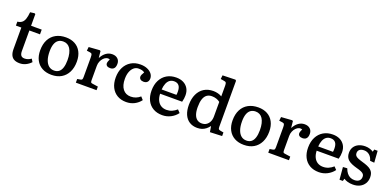

<svg xmlns="http://www.w3.org/2000/svg" viewBox="-2 -1657 5203 2562"><g transform="rotate(20 2599.0 -376.0)"><path d="M250 14Q203 14 172 -2Q141 -18 125.5 -51.5Q110 -85 110 -137V-442H33V-498Q71 -502 95 -520.5Q119 -539 132 -577Q145 -615 150 -674L210 -682L224 -675V-509H375V-442H224V-150Q224 -109 239.5 -88.5Q255 -68 291 -68Q315 -68 337.5 -76Q360 -84 383 -100L408 -59Q376 -25 336 -5.5Q296 14 250 14Z M701 14Q624 14 567.5 -17Q511 -48 480.5 -106Q450 -164 450 -244Q450 -332 482.5 -394.5Q515 -457 575 -490Q635 -523 717 -523Q791 -523 846 -493Q901 -463 931.5 -405.5Q962 -348 962 -267Q962 -181 930 -117.5Q898 -54 840 -20Q782 14 701 14ZM715 -52Q756 -52 783.5 -73.5Q811 -95 824.5 -138.5Q838 -182 838 -244Q838 -297 828.5 -337.5Q819 -378 801.5 -405Q784 -432 758.5 -445.5Q733 -459 701 -459Q660 -459 631.5 -439Q603 -419 588 -378Q573 -337 573 -274Q573 -203 590 -153.5Q607 -104 638.5 -78Q670 -52 715 -52Z M1045 0V-52L1091 -60Q1107 -63 1112 -72.5Q1117 -82 1117 -108V-383Q1117 -417 1111 -429.5Q1105 -442 1083 -445L1037 -451L1043 -505L1197 -516L1210 -509L1219 -417H1222Q1249 -468 1288 -495.5Q1327 -523 1374 -523Q1423 -523 1452 -496Q1481 -469 1481 -424Q1481 -396 1473 -377Q1465 -358 1448.5 -348Q1432 -338 1408 -338Q1377 -338 1361 -351Q1345 -364 1345 -385Q1345 -393 1347 -401.5Q1349 -410 1353.5 -420.5Q1358 -431 1365 -445Q1343 -455 1319.5 -448Q1296 -441 1276 -420.5Q1256 -400 1243.5 -370.5Q1231 -341 1231 -307V-106Q1231 -82 1235.5 -73.5Q1240 -65 1257 -63L1339 -51V0Z M1762 14Q1688 14 1634 -18Q1580 -50 1550.5 -108.5Q1521 -167 1521 -247Q1521 -330 1552.5 -392Q1584 -454 1641 -488.5Q1698 -523 1775 -523Q1829 -523 1871 -505.5Q1913 -488 1936.5 -458Q1960 -428 1960 -391Q1960 -370 1952 -354Q1944 -338 1928 -329Q1912 -320 1890 -320Q1860 -320 1843 -334Q1826 -348 1826 -371Q1826 -383 1832.5 -398.5Q1839 -414 1855 -440Q1837 -453 1817.5 -458Q1798 -463 1769 -463Q1732 -463 1703.5 -439.5Q1675 -416 1658.5 -373.5Q1642 -331 1642 -272Q1642 -179 1682.5 -127Q1723 -75 1795 -75Q1833 -75 1866.5 -88Q1900 -101 1928 -126L1964 -86Q1930 -40 1878 -13Q1826 14 1762 14Z M2275 14Q2199 14 2144 -18Q2089 -50 2059.5 -108.5Q2030 -167 2030 -246Q2030 -332 2062 -394Q2094 -456 2151 -489.5Q2208 -523 2284 -523Q2342 -523 2385.5 -501Q2429 -479 2453.5 -438Q2478 -397 2478 -341Q2478 -320 2475 -295.5Q2472 -271 2465 -246H2152Q2154 -191 2173 -152Q2192 -113 2225.5 -92.5Q2259 -72 2304 -72Q2345 -72 2381 -87.5Q2417 -103 2448 -131L2485 -92Q2449 -43 2393.5 -14.5Q2338 14 2275 14ZM2152 -306H2362Q2364 -316 2364.5 -328Q2365 -340 2365 -353Q2365 -409 2342 -437.5Q2319 -466 2273 -466Q2237 -466 2211.5 -447.5Q2186 -429 2171 -393.5Q2156 -358 2152 -306Z M2771 14Q2706 14 2659 -16Q2612 -46 2587.5 -102.5Q2563 -159 2563 -239Q2563 -326 2593 -390Q2623 -454 2678 -488.5Q2733 -523 2810 -523Q2843 -523 2875.5 -514.5Q2908 -506 2931 -491V-642Q2931 -675 2923.5 -686Q2916 -697 2888 -700L2845 -707L2851 -761L3033 -766L3045 -754V-102Q3045 -78 3051 -69.5Q3057 -61 3078 -57L3123 -49V2L2952 9L2939 -71H2936Q2916 -44 2891.5 -25Q2867 -6 2837.5 4Q2808 14 2771 14ZM2808 -63Q2846 -63 2873 -81Q2900 -99 2915.5 -131Q2931 -163 2931 -206V-413Q2907 -432 2877.5 -441.5Q2848 -451 2815 -451Q2771 -451 2742 -429Q2713 -407 2698.5 -362.5Q2684 -318 2684 -250Q2684 -189 2698.5 -147Q2713 -105 2741 -84Q2769 -63 2808 -63Z M3433 14Q3356 14 3299.5 -17Q3243 -48 3212.5 -106Q3182 -164 3182 -244Q3182 -332 3214.5 -394.5Q3247 -457 3307 -490Q3367 -523 3449 -523Q3523 -523 3578 -493Q3633 -463 3663.5 -405.5Q3694 -348 3694 -267Q3694 -181 3662 -117.5Q3630 -54 3572 -20Q3514 14 3433 14ZM3447 -52Q3488 -52 3515.5 -73.5Q3543 -95 3556.5 -138.5Q3570 -182 3570 -244Q3570 -297 3560.5 -337.5Q3551 -378 3533.5 -405Q3516 -432 3490.5 -445.5Q3465 -459 3433 -459Q3392 -459 3363.5 -439Q3335 -419 3320 -378Q3305 -337 3305 -274Q3305 -203 3322 -153.5Q3339 -104 3370.5 -78Q3402 -52 3447 -52Z M3777 0V-52L3823 -60Q3839 -63 3844 -72.5Q3849 -82 3849 -108V-383Q3849 -417 3843 -429.5Q3837 -442 3815 -445L3769 -451L3775 -505L3929 -516L3942 -509L3951 -417H3954Q3981 -468 4020 -495.5Q4059 -523 4106 -523Q4155 -523 4184 -496Q4213 -469 4213 -424Q4213 -396 4205 -377Q4197 -358 4180.5 -348Q4164 -338 4140 -338Q4109 -338 4093 -351Q4077 -364 4077 -385Q4077 -393 4079 -401.5Q4081 -410 4085.5 -420.5Q4090 -431 4097 -445Q4075 -455 4051.5 -448Q4028 -441 4008 -420.5Q3988 -400 3975.5 -370.5Q3963 -341 3963 -307V-106Q3963 -82 3967.5 -73.5Q3972 -65 3989 -63L4071 -51V0Z M4498 14Q4422 14 4367 -18Q4312 -50 4282.5 -108.5Q4253 -167 4253 -246Q4253 -332 4285 -394Q4317 -456 4374 -489.5Q4431 -523 4507 -523Q4565 -523 4608.5 -501Q4652 -479 4676.5 -438Q4701 -397 4701 -341Q4701 -320 4698 -295.5Q4695 -271 4688 -246H4375Q4377 -191 4396 -152Q4415 -113 4448.5 -92.5Q4482 -72 4527 -72Q4568 -72 4604 -87.5Q4640 -103 4671 -131L4708 -92Q4672 -43 4616.5 -14.5Q4561 14 4498 14ZM4375 -306H4585Q4587 -316 4587.5 -328Q4588 -340 4588 -353Q4588 -409 4565 -437.5Q4542 -466 4496 -466Q4460 -466 4434.5 -447.5Q4409 -429 4394 -393.5Q4379 -358 4375 -306Z M4794 14 4779 -161 4839 -165Q4853 -126 4873.5 -100Q4894 -74 4921 -61.5Q4948 -49 4980 -49Q5024 -49 5047.5 -70Q5071 -91 5071 -128Q5071 -150 5060 -164Q5049 -178 5023.5 -189.5Q4998 -201 4955 -212Q4915 -223 4883.5 -236.5Q4852 -250 4831 -268Q4810 -286 4799.5 -310.5Q4789 -335 4789 -369Q4789 -416 4811 -450.5Q4833 -485 4873.5 -504Q4914 -523 4967 -523Q5002 -523 5033 -513Q5064 -503 5083 -489L5092 -523H5140L5152 -358L5091 -363Q5079 -412 5046.5 -439.5Q5014 -467 4971 -467Q4930 -467 4907.5 -449Q4885 -431 4885 -398Q4885 -377 4896 -362.5Q4907 -348 4932.5 -337Q4958 -326 4999 -314Q5042 -302 5074 -288.5Q5106 -275 5127 -257Q5148 -239 5158 -214.5Q5168 -190 5168 -156Q5168 -105 5144.5 -66.5Q5121 -28 5079 -7Q5037 14 4982 14Q4941 14 4907.5 4.5Q4874 -5 4852 -21L4841 14Z"/></g></svg>

Font: Literata 18pt Medium
Style: Regular
Weight: 500
Designer: Latin by Veronika Burian and Jose Scaglione. Greek by Irene Vlachou. Cyrillic by Vera Evstafieva.
Foundry: TypeTogether
Version: Version 3.103;gftools[0.9.29]